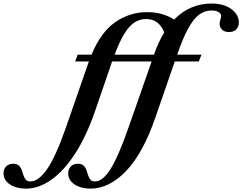

<svg xmlns="http://www.w3.org/2000/svg" viewBox="-344 -842 1406 1115"><path d="M558.5 -160Q486.5 49 388.2 151.2Q290 253.5 181 253.5Q126.5 253.5 89.2 229Q52 204.5 52 164.5Q52 141.5 66.8 125.2Q81.5 109 108.5 109Q130.5 109 141.5 119.5Q152.5 130 157.8 145.2Q163 160.5 167.8 176Q172.5 191.5 181.5 201.8Q190.5 212 209 211.5Q253 211 298.5 138.5Q344 66 402.5 -102L536.5 -485H307Q306.5 -483 305.5 -480.5L208.5 -198Q158 -51.5 92.8 49.2Q27.5 150 -45.8 201.8Q-119 253.5 -194 253.5Q-249 253.5 -286.2 229Q-323.5 204.5 -323.5 164.5Q-323.5 141.5 -309 125.2Q-294.5 109 -267.5 109Q-245.5 109 -234.5 119.5Q-223.5 130 -218 145.2Q-212.5 160.5 -207.8 176Q-203 191.5 -194 201.8Q-185 212 -166 211.5Q-119.5 211 -69.8 139Q-20 67 39 -102L171 -482Q172 -483.5 172.5 -485H92.5L107 -524.5H187.5Q242.5 -656.5 326.2 -714Q410 -771.5 510 -771.5Q559.5 -771.5 599 -759.5Q638.5 -747.5 667 -728Q714 -776 768.8 -798.8Q823.5 -821.5 884 -821.5Q957 -821.5 1000 -789Q1043 -756.5 1043 -711.5Q1043 -688 1028.5 -672Q1014 -656 985.5 -656Q960 -656 945.8 -669.8Q931.5 -683.5 931.5 -703Q931.5 -716.5 935.8 -727.8Q940 -739 940 -749.5Q940 -764 924.5 -772.5Q909 -781 884 -781Q844 -781 811.2 -756Q778.5 -731 748.2 -675.5Q718 -620 686 -527.5L685 -524.5H826L810.5 -485H671ZM504.5 -731.5Q467.5 -731.5 437 -711.8Q406.5 -692 378.5 -646.8Q350.5 -601.5 321.5 -524.5H550.5L551.5 -528.5Q576.5 -599.5 610 -654Q594 -692 568.5 -711.8Q543 -731.5 504.5 -731.5Z"/></svg>

Font: Libre Caslon Text SemiBold Italic
Style: Regular
Weight: 600
Italic angle: -22.583°
Designer: Pablo Impallari, Rodrigo Fuenzalida, Katja Schimmel
Foundry: Pablo Impallari, Rodrigo Fuenzalida
Version: Version 2.000